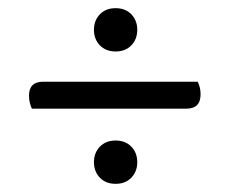

<svg xmlns="http://www.w3.org/2000/svg" viewBox="-20 -532 562 470"><path d="M58 -266Q55 -273 53 -280.5Q51 -288 51 -298Q51 -332 86 -332H464Q471 -318 471 -301Q471 -266 436 -266ZM210 -135Q210 -158 224.5 -173Q239 -188 263 -188Q287 -188 301.5 -173Q316 -158 316 -135Q316 -112 301.5 -97Q287 -82 263 -82Q239 -82 224.5 -97Q210 -112 210 -135ZM210 -459Q210 -482 224.5 -497Q239 -512 263 -512Q287 -512 301.5 -497Q316 -482 316 -459Q316 -436 301.5 -421Q287 -406 263 -406Q239 -406 224.5 -421Q210 -436 210 -459Z"/></svg>

Font: Baloo 2
Style: Regular
Weight: 400
Designer: Sarang Kulkarni and Ek Type
Foundry: Ek Type
Version: Version 1.640;hotconv 1.0.111;makeotfexe 2.5.65597; ttfautoh